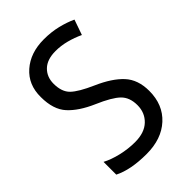

<svg xmlns="http://www.w3.org/2000/svg" viewBox="-217 -815 916 916"><g transform="rotate(-45 240.5 -357.0)"><path d="M272 -397Q197 -430 168 -458Q139 -486 139 -541Q139 -587 169 -616Q199 -645 256 -645Q292 -645 328.5 -635.5Q365 -626 399 -610L426 -687Q392 -703 349 -713.5Q306 -724 256 -724Q165 -724 107.5 -673.5Q50 -623 51 -539Q51 -455 92 -410Q133 -365 211 -331Q290 -297 320 -267.5Q350 -238 350 -186Q350 -135 315.5 -102Q281 -69 217 -69Q171 -69 124.5 -80Q78 -91 44 -109V-23Q109 10 216 10Q317 10 377.5 -45.5Q438 -101 438 -194Q438 -270 396 -315.5Q354 -361 272 -397Z"/></g></svg>

Font: Noto Sans UI SemiCondensed
Style: Regular
Weight: 400
Width: 4
Designer: Monotype Design Team
Foundry: Monotype Imaging Inc.
Version: 1.001